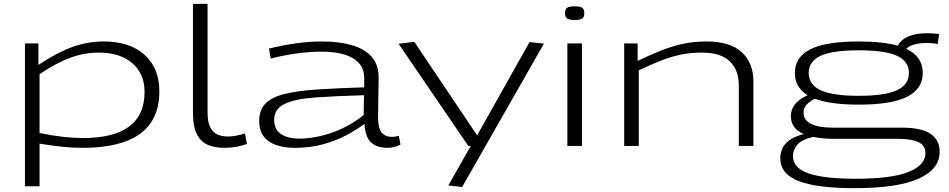

<svg xmlns="http://www.w3.org/2000/svg" viewBox="-20 -760 4941 1000"><path d="M110 210V-534H180V-422Q278 -487 357.5 -515.5Q437 -544 520 -544Q656 -544 733 -474.5Q810 -405 810 -284Q810 10 410 10Q360 10 305.5 4.5Q251 -1 186 -12V210ZM411 -41Q733 -41 733 -281Q733 -376 669 -431Q605 -486 495 -486Q420 -486 348 -460Q276 -434 186 -374V-67Q251 -54 307.5 -47.5Q364 -41 411 -41Z M1061 -740V-176Q1061 -122 1076 -95Q1091 -68 1114.5 -58.5Q1138 -49 1166 -49Q1189 -49 1212 -53.5Q1235 -58 1256 -65L1266 -10Q1241 -1 1211 4.5Q1181 10 1148 10Q1102 10 1065 -4.5Q1028 -19 1006.5 -58.5Q985 -98 985 -173V-740Z M1330 -130Q1330 -187 1362.5 -220.5Q1395 -254 1462 -270.5Q1529 -287 1632 -294Q1735 -301 1877 -305V-352Q1878 -419 1821 -455Q1764 -491 1652 -491Q1597 -491 1528.5 -482Q1460 -473 1390 -455L1381 -507Q1449 -524 1519.5 -534Q1590 -544 1655 -544Q1746 -544 1813.5 -524.5Q1881 -505 1917 -463Q1953 -421 1952 -353L1949 -154Q1949 -91 1968.5 -69Q1988 -47 2021 -47Q2030 -47 2039 -48.5Q2048 -50 2057 -53L2066 -7Q2034 10 1997 10Q1945 10 1914 -17Q1883 -44 1878 -115Q1836 -83 1781.5 -54.5Q1727 -26 1660.5 -8Q1594 10 1517 10Q1464 10 1421.5 -3.5Q1379 -17 1354.5 -48Q1330 -79 1330 -130ZM1408 -136Q1408 -85 1444 -61.5Q1480 -38 1540 -38Q1591 -38 1649.5 -51.5Q1708 -65 1766 -92.5Q1824 -120 1874 -161L1876 -264Q1727 -260 1622.5 -252.5Q1518 -245 1463 -219Q1408 -193 1408 -136Z M2315 206 2432 0H2419L2056 -532L2138 -542L2465 -55L2738 -541L2813 -533L2387 214Z M2973 -656Q2945 -656 2934 -663.5Q2923 -671 2923 -691Q2923 -712 2933.5 -719.5Q2944 -727 2973 -727Q3002 -727 3012.5 -719.5Q3023 -712 3023 -691Q3023 -671 3012.5 -663.5Q3002 -656 2973 -656ZM2935 0V-534H3011V0Z M3231 0V-534H3301V-443Q3364 -473 3420 -495.5Q3476 -518 3533.5 -531Q3591 -544 3660 -544Q3784 -544 3844 -487.5Q3904 -431 3904 -337V0H3828V-315Q3828 -395 3781 -440.5Q3734 -486 3635 -486Q3573 -486 3521 -474.5Q3469 -463 3418 -442.5Q3367 -422 3307 -394V0Z M4428 220Q4235 220 4139.5 183Q4044 146 4044 64Q4044 39 4054 15Q4064 -9 4090.5 -29Q4117 -49 4166 -62Q4099 -91 4099 -155Q4099 -225 4186 -264Q4120 -305 4120 -380Q4120 -463 4201 -503.5Q4282 -544 4453 -544Q4579 -544 4656 -522Q4674 -555 4713 -571Q4752 -587 4808 -587Q4835 -587 4871 -583L4864 -531Q4848 -534 4833.5 -535Q4819 -536 4805 -536Q4732 -536 4700 -506Q4786 -466 4786 -380Q4786 -297 4704.5 -256Q4623 -215 4453 -215Q4304 -215 4224 -246Q4196 -232 4180.5 -214Q4165 -196 4165 -173Q4165 -134 4205 -114.5Q4245 -95 4320 -95H4681Q4874 -95 4874 31Q4874 121 4764.5 170.5Q4655 220 4428 220ZM4453 -261Q4589 -261 4651.5 -290Q4714 -319 4714 -380Q4714 -441 4651.5 -469.5Q4589 -498 4453 -498Q4317 -498 4254.5 -469.5Q4192 -441 4192 -380Q4192 -319 4254.5 -290Q4317 -261 4453 -261ZM4110 52Q4110 115 4191 143Q4272 171 4436 171Q4624 171 4712 135.5Q4800 100 4800 38Q4800 -3 4763 -20Q4726 -37 4656 -37H4325Q4261 -37 4215 -47Q4153 -32 4131.5 -5Q4110 22 4110 52Z"/></svg>

Font: Georama ExtraExtended Light
Style: Regular
Weight: 300
Width: 8
Designer: Jean-Baptiste Levee
Foundry: Production Type
Version: Version 1.000